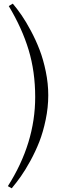

<svg xmlns="http://www.w3.org/2000/svg" viewBox="-20 -830 344 1047"><path d="M43.9 196.8 22.9 185.1Q171.9 -48.8 171.9 -300.8Q171.9 -439.5 136 -558.1Q100.1 -676.8 27.8 -796.9L49.8 -810.1Q73.7 -781.7 97.7 -747.1Q121.6 -712.4 148.7 -661.6Q175.8 -610.8 196 -558.1Q216.3 -505.4 229.7 -439.9Q243.2 -374.5 243.2 -311Q243.2 -244.6 229.2 -177.5Q215.3 -110.4 194.6 -57.4Q173.8 -4.4 145.8 46.9Q117.7 98.1 93.5 132.3Q69.3 166.5 43.9 196.8Z"/></svg>

Font: Literata Light
Style: Regular
Weight: 300
Designer: Latin by Veronika Burian and Jose Scaglione. Greek by Irene Vlachou. Cyrillic by Vera Evstafieva.
Foundry: TypeTogether
Version: Version 3.021